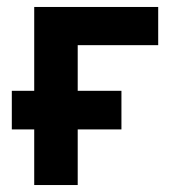

<svg xmlns="http://www.w3.org/2000/svg" viewBox="-20 -531 498 551"><path d="M78.2 0V-511H434V-401.4H203V0ZM13.9 -159.6V-270.4H328.5V-159.6Z"/></svg>

Font: Overpass
Style: Regular
Weight: 400
Designer: Delve Withrington, Dave Bailey, Thomas Jockin
Foundry: Delve Fonts LLC
Version: Version 4.000